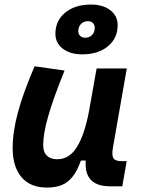

<svg xmlns="http://www.w3.org/2000/svg" viewBox="-20 -821 626 851"><path d="M187 10.3Q114.7 10.3 75.4 -35.6Q36.1 -81.5 36.1 -164.6Q36.1 -235.8 59.1 -321.8Q82 -407.7 133.3 -527.3L266.1 -508.3Q216.8 -386.2 194.1 -307.6Q171.4 -229 171.4 -176.8Q171.4 -147.5 187.5 -131.3Q203.6 -115.2 233.4 -115.2Q287.6 -115.2 321 -169.4Q354.5 -223.6 374 -325.7L369.1 -109.4H336.9L356 -160.6Q340.3 -107.9 321.8 -69.6Q303.2 -31.2 272 -10.5Q240.7 10.3 187 10.3ZM468.8 4.9Q427.2 4.9 401.6 -9.3Q376 -23.4 366 -51.5Q356 -79.6 361.3 -122.1L357.9 -234.9L408.2 -517.6H542L480.5 -166.5Q474.6 -132.3 482.9 -119.6Q491.2 -106.9 518.1 -106.9H541.5L522 4.9ZM344.2 -580.1Q291 -580.1 258.3 -605.2Q225.6 -630.4 225.6 -671.4Q225.6 -729.5 269 -765.1Q312.5 -800.8 383.3 -800.8Q436.6 -800.8 469 -775.6Q501.5 -750.5 501.5 -709.5Q501.5 -651.4 458.2 -615.7Q415 -580.1 344.2 -580.1ZM357.3 -653.8Q376.5 -653.8 388.2 -666.1Q399.9 -678.3 399.9 -698.2Q399.9 -710.9 391.8 -719Q383.7 -727.1 370.1 -727.1Q350.6 -727.1 338.9 -714.8Q327.1 -702.6 327.1 -682.6Q327.1 -669.9 335.4 -661.9Q343.7 -653.8 357.3 -653.8Z"/></svg>

Font: Cascadia Code PL
Style: Italic
Weight: 400
Italic angle: -10°
Monospace: yes
Designer: Aaron Bell
Foundry: Saja Typeworks
Version: Version 2404.023